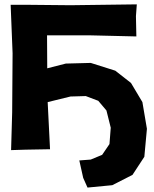

<svg xmlns="http://www.w3.org/2000/svg" viewBox="-20 -679 699 871"><path d="M28.3 -657.2 37.1 -437.5 35.2 -168.9 30.3 2 94.7 0 207 -2 196.3 -215.8 299.8 -241.2 369.1 -243.2 425.8 -221.7 462.9 -177.7 482.4 -99.6 476.6 -25.4 443.4 23.4 391.6 44.9 339.8 48.8 357.4 127.9 377 171.9 489.3 161.1 581.1 114.3 634.8 32.2 646.5 -94.7 626 -215.8 574.2 -302.7 502.9 -358.4 391.6 -393.6 278.3 -390.6 194.3 -369.1 193.4 -518.6H392.6L598.6 -513.7L596.7 -605.5L600.6 -659.2L299.8 -655.3L106.4 -657.2Z"/></svg>

Font: MaokenAssortedSans-TC
Style: Regular
Weight: 500
Version: Version 0.83